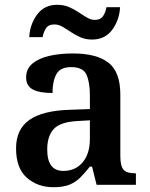

<svg xmlns="http://www.w3.org/2000/svg" viewBox="-20 -771 624 801"><path d="M203 10Q137 10 92 -29.5Q47 -69 47 -152Q47 -232 103 -271Q159 -310 273 -313L355 -316V-374Q355 -427 341 -459Q327 -491 277 -491Q231 -491 215 -461Q199 -431 199 -383Q144 -383 116.5 -398Q89 -413 89 -448Q89 -484 115.5 -506Q142 -528 186 -538Q230 -548 284 -548Q383 -548 432.5 -509.5Q482 -471 482 -376V-120Q482 -78 495.5 -63Q509 -48 543 -48H547V0H383L364 -76H355Q334 -49 314 -29.5Q294 -10 268.5 0Q243 10 203 10ZM244 -58Q295 -58 325 -94Q355 -130 355 -191V-269L302 -266Q231 -262 204 -232.5Q177 -203 177 -147Q177 -58 244 -58ZM364 -606Q337 -606 315.5 -615.5Q294 -625 275.5 -637.5Q257 -650 240.5 -659.5Q224 -669 207 -669Q182 -669 171.5 -652.5Q161 -636 158 -616H102Q105 -670 135 -710.5Q165 -751 219 -751Q246 -751 268 -741.5Q290 -732 308.5 -719.5Q327 -707 343.5 -697.5Q360 -688 375 -688Q400 -688 410.5 -704.5Q421 -721 424 -741H481Q478 -687 448 -646.5Q418 -606 364 -606Z"/></svg>

Font: Noto Serif Hentaigana SemiBold
Style: Regular
Weight: 600
Designer: Kazuhiro Yamada
Foundry: nipponia
Version: Version 1.000; ttfautohint (v1.8.4.7-5d5b)